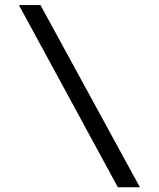

<svg xmlns="http://www.w3.org/2000/svg" viewBox="-20 -745 640 774"><path d="M455.1 9.8 56.2 -724.6H143.1L543.9 9.8Z"/></svg>

Font: Cousine
Style: Regular
Weight: 400
Monospace: yes
Designer: Steve Matteson
Foundry: Monotype Imaging Inc.
Version: Version 1.21